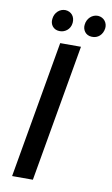

<svg xmlns="http://www.w3.org/2000/svg" viewBox="-96 -917 561 965"><g transform="rotate(10 185.0 -434.0)"><path d="M38 0H144L266 -700H160ZM144 -759C172 -757 201 -777 204 -811C207 -843 188 -866 158 -868C129 -869 103 -846 100 -813C96 -784 115 -760 144 -759ZM310 -759C342 -757 366 -780 370 -813C373 -840 355 -866 324 -868C294 -869 268 -845 265 -812C262 -787 278 -760 310 -759Z"/></g></svg>

Font: Fixel Text 20240404 Medium
Style: Italic
Weight: 500
Width: 4
Italic angle: -10°
Designer: AlfaBravo + MacPaw
Foundry: Kyrylo Tkachov, Marchela Mozhyna, Serhii Makarenko, Maria Weinstein, Zakhar Kryvoshyya
Version: Version 1.211;Glyphs 3.2 (3225)